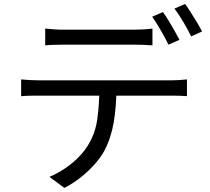

<svg xmlns="http://www.w3.org/2000/svg" viewBox="-20 -872 1040 949"><path d="M203.4 -730.8Q225.1 -728.6 247.6 -726.9Q270 -725.2 293.8 -725.2Q311.3 -725.2 346.3 -725.2Q381.2 -725.2 424.7 -725.2Q468.2 -725.2 511.2 -725.2Q554.2 -725.2 588.7 -725.2Q623.3 -725.2 640.1 -725.2Q661.3 -725.2 686.5 -726.6Q711.6 -728 733.5 -730.8V-647.8Q711 -649.8 686.4 -650.5Q661.7 -651.2 640.1 -651.2Q623.3 -651.2 588.7 -651.2Q554.2 -651.2 511.2 -651.2Q468.2 -651.2 425 -651.2Q381.8 -651.2 346.9 -651.2Q312 -651.2 295 -651.2Q270.2 -651.2 246.6 -650.5Q222.9 -649.8 203.4 -647.8ZM84.5 -479.5Q105.1 -477.7 126.8 -476.3Q148.5 -474.9 171.5 -474.9Q183.7 -474.9 222.4 -474.9Q261 -474.9 316.7 -474.9Q372.3 -474.9 436.2 -474.9Q500.1 -474.9 564 -474.9Q627.9 -474.9 683.2 -474.9Q738.5 -474.9 776.6 -474.9Q814.7 -474.9 825.9 -474.9Q841.9 -474.9 864 -476.1Q886.2 -477.3 904.1 -479.5V-396.9Q887.8 -398.3 866.2 -398.8Q844.6 -399.3 825.9 -399.3Q814.7 -399.3 776.6 -399.3Q738.5 -399.3 683.2 -399.3Q627.9 -399.3 564 -399.3Q500.1 -399.3 436.2 -399.3Q372.3 -399.3 316.7 -399.3Q261 -399.3 222.4 -399.3Q183.7 -399.3 171.5 -399.3Q148.9 -399.3 126.9 -398.9Q104.9 -398.5 84.5 -396.5ZM555.5 -439.2Q555.5 -345.3 542 -266.7Q528.5 -188.1 495 -125.5Q476.8 -92.3 446.6 -58.7Q416.4 -25 378.7 4.9Q341.1 34.9 298.1 56.7L224.4 2.2Q282.4 -22.2 333 -62.9Q383.6 -103.5 413 -151Q451 -210.7 460.9 -283.4Q470.9 -356.2 471.5 -438.9ZM785.3 -812.3Q798.3 -794.9 813.1 -770.3Q827.9 -745.8 842.3 -720.8Q856.7 -695.8 867 -675.3L812.8 -651.2Q798 -681.6 775.1 -721.4Q752.2 -761.2 732.2 -789.6ZM894.9 -852.4Q908.5 -834 924.1 -809.1Q939.7 -784.2 954.6 -759.7Q969.5 -735.2 978.8 -716.4L925 -692.2Q908.8 -725.1 886.2 -763.4Q863.6 -801.6 842.3 -829.6Z"/></svg>

Font: Noto Sans TC Thin
Style: Regular
Weight: 100
Designer: Ryoko NISHIZUKA 西塚涼子 (kana, bopomofo & ideographs); Paul D. Hunt (Latin, Greek & Cyrillic); Sandoll Communications 산돌커뮤니
Foundry: Adobe
Version: Version 2.004-H2;hotconv 1.0.118;makeotfexe 2.5.65603